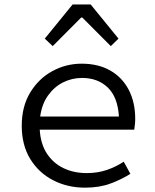

<svg xmlns="http://www.w3.org/2000/svg" viewBox="-20 -842 707 875"><path d="M350.1 -762.2 220.2 -631.8 184.1 -666 311 -821.8H393.1L520 -666L484.9 -631.8L355 -762.2ZM163.1 -311H522Q516.6 -399.4 471.2 -443.1Q425.8 -486.8 354 -486.8Q308.1 -486.8 267.6 -466.6Q227.1 -446.3 199 -407Q170.9 -367.7 163.1 -311ZM543.9 -105 574.2 -49.8Q534.2 -24.4 483.6 -5.6Q433.1 13.2 367.2 13.2Q287.6 13.2 222.2 -20.5Q156.7 -54.2 117.9 -117.4Q79.1 -180.7 79.1 -269Q79.1 -356.9 117.7 -420.4Q156.2 -483.9 218.5 -517.8Q280.8 -551.8 352.1 -551.8Q428.2 -551.8 482.7 -520.5Q537.1 -489.3 566.7 -432.6Q596.2 -376 596.2 -299.8Q596.2 -286.6 594.7 -273.7Q593.3 -260.7 591.8 -251H161.1Q165 -185.5 194.1 -141.6Q223.1 -97.7 270 -75.4Q316.9 -53.2 375 -53.2Q424.3 -53.2 465.8 -67.1Q507.3 -81.1 543.9 -105Z"/></svg>

Font: Shanggu Mono N
Style: Regular
Weight: 350
Designer: GuiWonder
Version: Version 1.021